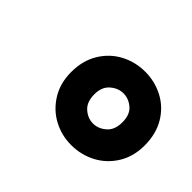

<svg xmlns="http://www.w3.org/2000/svg" viewBox="-74 -834 532 532"><g transform="rotate(45 192.0 -567.5)"><path d="M239 -423Q201 -423 168.5 -440.5Q136 -458 116 -490.5Q96 -523 96 -566Q96 -611 116 -644Q136 -677 169 -694.5Q202 -712 241 -712Q279 -712 312 -694.5Q345 -677 364.5 -644Q384 -611 384 -566Q384 -523 364 -490.5Q344 -458 311 -440.5Q278 -423 239 -423ZM240 -508Q260 -508 277.5 -523Q295 -538 295 -568Q295 -598 278 -612.5Q261 -627 240 -627Q220 -627 202.5 -612Q185 -597 185 -568Q185 -538 202 -523Q219 -508 240 -508Z"/></g></svg>

Font: DM Sans 24pt
Style: Bold Italic
Weight: 700
Italic angle: -10°
Designer: Colophon Foundry, Jonny Pinhorn
Foundry: Colophon Foundry
Version: Version 4.004;gftools[0.9.30]